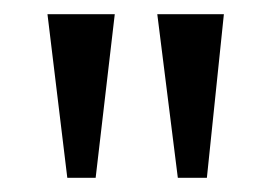

<svg xmlns="http://www.w3.org/2000/svg" viewBox="-20 -734 384 271"><path d="M231 -483 202 -714H296L272 -483ZM75 -483 47 -714H142L115 -483Z"/></svg>

Font: Noto Serif Khmer ExtraCondensed
Style: Regular
Weight: 400
Width: 2
Designer: Danh Hong and the Monotype Design Team
Foundry: Monotype Imaging Inc.
Version: Version 2.004